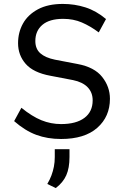

<svg xmlns="http://www.w3.org/2000/svg" viewBox="-20 -698 632 978"><path d="M291 10Q222 10 165 -11Q108 -32 52 -81L89 -149Q143 -105 191 -85.5Q239 -66 291 -66Q368 -66 410 -97.5Q452 -129 452 -187Q452 -227 426.5 -253.5Q401 -280 352 -290L237 -312Q150 -328 111 -372.5Q72 -417 72 -478Q72 -533 97 -578Q122 -623 173 -650.5Q224 -678 300 -678Q360 -678 415 -660.5Q470 -643 520 -601L483 -533Q440 -565 397 -583.5Q354 -602 302 -602Q232 -602 196 -571.5Q160 -541 160 -489Q160 -449 185.5 -426.5Q211 -404 260 -394L375 -372Q461 -356 500.5 -306Q540 -256 540 -195Q540 -104 475.5 -47Q411 10 291 10ZM264 260 221 239Q234 217 242 195.5Q250 174 254.5 151Q259 128 259 102V62H334V102Q334 158 317.5 195Q301 232 264 260Z"/></svg>

Font: Gantari
Style: Regular
Weight: 400
Designer: Anugrah Pasau
Foundry: Lafontype
Version: Version 1.000; ttfautohint (v1.8.3)